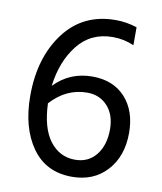

<svg xmlns="http://www.w3.org/2000/svg" viewBox="-79 -737 683 811"><g transform="rotate(10 263.0 -331.0)"><path d="M284.2 -62Q218.3 -62 176.5 -116.5Q134.8 -170.9 130.9 -276.9Q197.3 -350.1 287.1 -350.1Q340.8 -350.1 374.5 -313Q408.2 -275.9 408.2 -213.9Q408.2 -146 374.8 -104Q341.3 -62 284.2 -62ZM443.8 -658.2Q397 -673.3 352.1 -672.9Q211.9 -672.9 131.8 -565.9Q51.8 -459 51.8 -295.9Q51.8 -159.2 112.1 -74Q172.4 11.2 284.2 11.2Q377 11.2 433.6 -50.8Q490.2 -112.8 490.2 -212.9Q490.2 -307.1 438.5 -364Q386.7 -420.9 296.9 -420.9Q199.7 -420.9 133.8 -352.1Q147 -459 202.9 -529.5Q258.8 -600.1 353 -600.1Q400.9 -600.1 443.8 -581.1Z"/></g></svg>

Font: FAU Chimera
Style: Regular
Weight: 400
Version: Version 1.002;hotconv 1.0.117;makeotfexe 2.5.65602